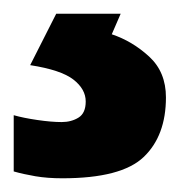

<svg xmlns="http://www.w3.org/2000/svg" viewBox="-38 -20 263 280"><path d="M204 122Q204 178 171.5 209Q139 240 53 240Q31 240 13.5 237Q-4 234 -18 230V148Q-4 152 16.5 155Q37 158 52 158Q66 158 76.5 151.5Q87 145 87 128Q87 110 69 96Q51 82 6 75L44 0H138L125 30Q155 40 179.5 62.5Q204 85 204 122Z"/></svg>

Font: Noto Sans Bengali
Style: Bold
Weight: 700
Designer: Jelle Bosma - Monotype Design Team
Foundry: Monotype Imaging Inc.
Version: Version 2.003; ttfautohint (v1.8.4.7-5d5b)